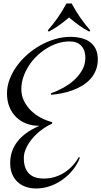

<svg xmlns="http://www.w3.org/2000/svg" viewBox="-20 -882 573 1085"><path d="M532.7 -546.9Q532.7 -511.7 521.2 -484.1Q509.8 -456.5 490.2 -435.1Q470.7 -413.6 444.6 -397.9Q418.5 -382.3 389.2 -371.6Q359.9 -360.8 328.9 -354.7Q297.9 -348.6 268.6 -346.2V-355Q300.8 -366.2 335.2 -384.8Q369.6 -403.3 397.7 -428.5Q425.8 -453.6 444.1 -485.6Q462.4 -517.6 462.4 -556.2Q462.4 -598.1 439.5 -623Q416.5 -647.9 373.5 -647.9Q339.8 -647.9 306.6 -637.5Q273.4 -627 243.2 -608.2Q212.9 -589.4 186.8 -564Q160.6 -538.6 141.6 -508.5Q122.6 -478.5 111.6 -445.6Q100.6 -412.6 100.6 -378.9Q100.6 -342.3 115.7 -311.5Q130.9 -280.8 155.3 -256.8Q179.7 -232.9 210.9 -216.6Q242.2 -200.2 274.4 -191.9V-183.1Q258.8 -176.8 241.2 -166Q223.6 -155.3 205.8 -141.1Q188 -127 171.6 -109.4Q155.3 -91.8 142.6 -72.3Q129.9 -52.7 122.3 -31.5Q114.7 -10.3 114.7 11.7Q114.7 68.4 142.8 97.7Q170.9 127 227.5 127Q259.3 127 288.3 118.4Q317.4 109.9 342.5 94Q367.7 78.1 388.7 55.7Q409.7 33.2 425.3 5.9L431.6 8.8Q418.5 43.9 393.6 75.7Q368.7 107.4 335.9 131.3Q303.2 155.3 264.4 169.2Q225.6 183.1 184.6 183.1Q152.8 183.1 126 173.8Q99.1 164.6 79.6 146.5Q60.1 128.4 48.8 101.8Q37.6 75.2 37.6 40Q37.6 -29.8 79.1 -82.8Q120.6 -135.7 202.6 -170.9Q161.6 -170.9 127.9 -184.1Q94.2 -197.3 70.1 -221.4Q45.9 -245.6 32.7 -279.3Q19.5 -313 19.5 -354Q19.5 -394 34.2 -433.1Q48.8 -472.2 74.5 -507.8Q100.1 -543.5 134.5 -573.7Q168.9 -604 208.7 -626.2Q248.5 -648.4 291.7 -661.1Q335 -673.8 377.4 -673.8Q408.7 -673.8 437 -667.2Q465.3 -660.6 486.6 -645.8Q507.8 -630.9 520.3 -606.4Q532.7 -582 532.7 -546.9ZM250 -710Q265.1 -727.5 278.3 -744.4Q291.5 -761.2 304.2 -779.1Q316.9 -796.9 329.3 -817.1Q341.8 -837.4 355.5 -862.3H384.8Q398.4 -837.4 410.9 -817.1Q423.3 -796.9 436 -779.1Q448.7 -761.2 461.9 -744.4Q475.1 -727.5 490.2 -710L484.9 -703.1Q467.8 -711.9 453.9 -720.7Q439.9 -729.5 426.5 -739Q413.1 -748.5 399.4 -759.3Q385.7 -770 370.1 -783.2Q354.5 -770 340.8 -759.3Q327.1 -748.5 313.7 -738.8Q300.3 -729 286.1 -720.5Q272 -711.9 255.4 -703.1Z"/></svg>

Font: Montez
Style: Regular
Weight: 400
Designer: Astigmatic (AOETI)
Foundry: Astigmatic (AOETI)
Version: Version 1.000